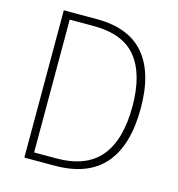

<svg xmlns="http://www.w3.org/2000/svg" viewBox="-106 -806 832 899"><g transform="rotate(15 309.5 -357.0)"><path d="M560 -364Q560 -184 480.5 -92Q401 0 239 0H93V-714H254Q408 -714 484 -625Q560 -536 560 -364ZM520 -362Q520 -517 455 -598Q390 -679 247 -679H131V-35H238Q382 -35 451 -117Q520 -199 520 -362Z"/></g></svg>

Font: Noto Sans Armenian SemiCondensed ExtraLight
Style: Regular
Weight: 200
Width: 4
Designer: Monotype Design Team
Foundry: Monotype Imaging Inc.
Version: Version 2.008; ttfautohint (v1.8.4.7-5d5b)